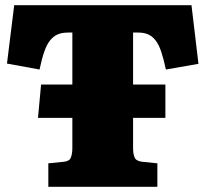

<svg xmlns="http://www.w3.org/2000/svg" viewBox="-20 -723 795 743"><path d="M167 0V-91L227 -97Q249 -99 254.5 -114Q260 -129 260 -150V-267H127L139 -396H260V-597H244Q220 -597 203.5 -590Q187 -583 174 -567Q161 -551 151.5 -523.5Q142 -496 133 -454L7 -477L35 -703H721L748 -476L622 -454Q613 -496 603.5 -524Q594 -552 581 -568Q568 -584 552 -590.5Q536 -597 515 -597H495V-396H620V-267H495V-149Q495 -129 500.5 -114.5Q506 -100 530 -97L589 -91V0Z"/></svg>

Font: Literata 18pt Black
Style: Regular
Weight: 900
Designer: Latin by Veronika Burian and Jose Scaglione. Greek by Irene Vlachou. Cyrillic by Vera Evstafieva.
Foundry: TypeTogether
Version: Version 3.103;gftools[0.9.29]